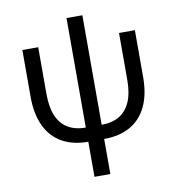

<svg xmlns="http://www.w3.org/2000/svg" viewBox="-94 -760 965 1048"><g transform="rotate(-10 389.0 -236.0)"><path d="M344.7 9.8Q259.3 9.8 199.5 -24.4Q139.6 -58.6 108.4 -124.8Q77.1 -190.9 77.1 -285.6V-545.9H165V-285.6Q165 -212.4 185.8 -164.3Q206.5 -116.2 246.8 -92.5Q287.1 -68.8 344.7 -68.8H432.6Q490.7 -68.8 530.8 -92.5Q570.8 -116.2 591.8 -164.3Q612.8 -212.4 612.8 -285.6V-545.9H700.7V-285.6Q700.7 -190.9 669.4 -124.8Q638.2 -58.6 578.4 -24.4Q518.6 9.8 432.6 9.8ZM344.7 204.1V-675.8H432.6V204.1Z"/></g></svg>

Font: Inter Variable LoSnoCo
Style: Regular
Weight: 400
Designer: Rasmus Andersson
Foundry: rsms
Version: Version 4.000;git-a52131595; featfreeze: case,dlig,ss01,ss02